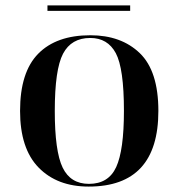

<svg xmlns="http://www.w3.org/2000/svg" viewBox="-20 -678 659 708"><path d="M307 10Q564 10 564 -269Q564 -416 495.5 -482Q427 -548 313 -548Q188 -548 121 -480Q54 -412 54 -269Q54 -130 122.5 -60Q191 10 307 10ZM308 0Q240 0 211 -60Q182 -120 182 -269Q182 -422 212.5 -480Q243 -538 313 -538Q377 -538 407 -482Q437 -426 437 -269Q437 -124 408.5 -62Q380 0 308 0ZM155 -638V-658H460V-638Z"/></svg>

Font: Noto Serif Display Semi
Style: Regular
Weight: 600
Designer: Monotype Design Team
Foundry: Monotype Imaging Inc.
Version: Version 1.900